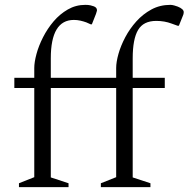

<svg xmlns="http://www.w3.org/2000/svg" viewBox="-20 -770 776 790"><path d="M58 0V-16L121 -41V-408H39V-450H121V-490Q121 -514 130 -547.5Q139 -581 157 -616.5Q175 -652 200.5 -682Q226 -712 259 -731Q292 -750 331 -750Q344 -750 352.5 -748Q361 -746 366 -744Q379 -739 379 -728Q379 -725 377.5 -721.5Q376 -718 375 -713L358 -670H353L335 -678Q324 -682 311 -685Q298 -688 284 -688Q189 -688 189 -530V-450H458V-490Q458 -515 467.5 -548.5Q477 -582 495.5 -617Q514 -652 541 -682Q568 -712 603 -731Q638 -750 681 -750Q688 -750 697 -747.5Q706 -745 711 -743Q736 -733 736 -720Q736 -712 732 -704L716 -664H711L686 -673Q657 -684 623 -684Q570 -684 548 -646.5Q526 -609 526 -530V-450H658V-408H526V-40L599 -16V0H395V-16L458 -41V-408H189V-40L262 -16V0Z"/></svg>

Font: Spectral Light
Style: Regular
Weight: 300
Designer: Jean-Baptiste Levee
Foundry: Production Type
Version: Version 2.001